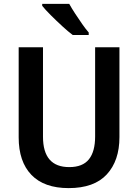

<svg xmlns="http://www.w3.org/2000/svg" viewBox="-20 -957 710 987"><path d="M594 -252Q594 -131 529 -60.5Q464 10 333 10Q207 10 141.5 -58Q76 -126 76 -251V-714H201V-254Q201 -98 336 -98Q405 -98 437 -138Q469 -178 469 -255V-714H594ZM336 -937Q348 -915 366 -887.5Q384 -860 402.5 -833.5Q421 -807 436 -790V-777H354Q331 -794 300 -822.5Q269 -851 240.5 -879.5Q212 -908 197 -927V-937Z"/></svg>

Font: Noto Sans Lao UI SemCond SemBd
Style: Regular
Weight: 600
Width: 4
Designer: Monotype Design Team
Foundry: Monotype Imaging Inc.
Version: Version 2.000; ttfautohint (v1.8.4.7-5d5b)